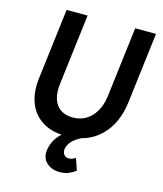

<svg xmlns="http://www.w3.org/2000/svg" viewBox="-133 -799 954 1122"><g transform="rotate(15 344.5 -238.0)"><path d="M316 12Q231 12 174 -23Q117 -58 91.5 -122.5Q66 -187 77 -275L129 -701H256L204 -275Q197 -222 209 -183.5Q221 -145 250.5 -124Q280 -103 326 -103Q371 -103 405.5 -124Q440 -145 462.5 -183.5Q485 -222 492 -275L544 -701H670L618 -275Q602 -142 523.5 -65Q445 12 316 12ZM333 225Q286 225 255 196.5Q224 168 230 121Q237 69 271 29.5Q305 -10 378 -41L412 -2Q370 18 350.5 41Q331 64 328 88Q326 109 336.5 121.5Q347 134 366 134Q385 134 406 120L430 191Q414 204 390 214.5Q366 225 333 225Z"/></g></svg>

Font: Inclusive Sans SemiBold
Style: Italic
Weight: 600
Italic angle: -7°
Designer: Olivia King
Foundry: Olivia King
Version: Version 2.004